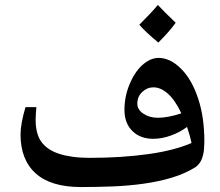

<svg xmlns="http://www.w3.org/2000/svg" viewBox="-20 -896 888 776"><path d="M307 -140Q186 -140 124.5 -195Q63 -250 63 -353Q63 -374 68 -401.5Q73 -429 83 -463H127Q126 -450 125 -437Q124 -424 124 -413Q124 -355 147 -323Q170 -291 217 -275Q241 -267 272.5 -262.5Q304 -258 343 -258Q408 -258 468.5 -262Q529 -266 582 -273.5Q635 -281 678.5 -292.5Q722 -304 754 -318Q751 -333 746.5 -349Q742 -365 736 -383Q708 -362 671.5 -348.5Q635 -335 599 -335Q547 -335 515 -366.5Q483 -398 483 -452Q483 -505 503 -554Q523 -603 554 -632Q587 -662 621 -662Q668 -662 712 -618Q756 -574 781 -497Q794 -458 800 -414.5Q806 -371 806 -323Q806 -311 804.5 -292.5Q803 -274 796 -254.5Q789 -235 771 -221Q728 -194 674.5 -178Q621 -162 560 -153.5Q499 -145 435 -142.5Q371 -140 307 -140ZM618 -420Q638 -420 662 -424.5Q686 -429 713 -438Q688 -491 659 -517Q630 -543 600 -543Q575 -543 555 -524.5Q535 -506 535 -477Q535 -453 559.5 -436.5Q584 -420 618 -420ZM620 -724Q569 -766 543 -796Q566 -819 584.5 -838.5Q603 -858 618 -876Q629 -864 647 -846Q665 -828 690 -804Q678 -787 660.5 -767Q643 -747 620 -724Z"/></svg>

Font: Noto Naskh Arabic UI
Style: Regular
Weight: 400
Designer: Monotype Design Team, David Williams, Mohamad Dakak and Nizar Qandah
Foundry: Monotype Imaging Inc.
Version: Version 2.014